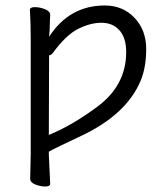

<svg xmlns="http://www.w3.org/2000/svg" viewBox="-20 -508 612 700"><path d="M159 -306 158 -16Q241 -50 328 -114Q440 -193 440 -318Q440 -370 415.5 -397.5Q391 -425 350 -425Q309 -425 264.5 -402.5Q220 -380 172 -314Q166 -307 159 -306ZM159 -374Q233 -488 362 -488Q428 -488 470.5 -443Q513 -398 513 -329.5Q513 -261 492 -212Q441 -92 281 -15Q238 6 201 23Q172 37 158 45V56L163 162Q163 172 145 172Q127 172 108.5 164.5Q90 157 90 144L92 55V-368Q92 -421 89 -472Q89 -482 107 -482Q125 -482 144 -474.5Q163 -467 163 -454Q163 -448 162 -432Q161 -416 161 -399Q160 -384 159 -374Z"/></svg>

Font: QiushuiShotai Bright
Style: Regular
Weight: 400
Designer: Christian Thalmann (Catharsis Fonts)
Version: Version 1.250;